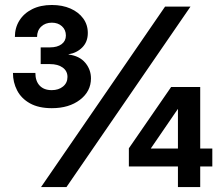

<svg xmlns="http://www.w3.org/2000/svg" viewBox="-20 -754 905 774"><path d="M189 -317.9Q135.7 -317.9 100.8 -337.4Q65.9 -356.9 49.1 -389.4Q32.2 -421.9 32.2 -460H122.6Q122.6 -427.2 139.9 -408.9Q157.2 -390.6 188.5 -390.6Q216.3 -390.6 234.1 -405.3Q252 -419.9 252 -443.8Q252 -467.8 232.7 -481.7Q213.4 -495.6 181.6 -495.6H144V-563H181.6Q210.9 -563 228.3 -575.9Q245.6 -588.9 245.6 -610.8Q245.6 -633.8 229.7 -648.2Q213.9 -662.6 189 -662.6Q162.6 -662.6 146 -646.7Q129.4 -630.9 129.4 -605H40Q40 -642.1 58.1 -671.1Q76.2 -700.2 109.6 -717Q143.1 -733.9 189 -733.9Q231.4 -733.9 264.2 -719.5Q296.9 -705.1 315.4 -679.7Q334 -654.3 334 -621.1Q334 -585.4 311.8 -563Q289.6 -540.5 256.3 -535.2V-534.2Q300.3 -528.8 323.5 -501.2Q346.7 -473.6 346.7 -438Q346.7 -385.7 302.5 -351.8Q258.3 -317.9 189 -317.9ZM145.5 0 645.5 -727.5H748L248 0ZM499.5 -83V-156.2L669.9 -403.3H730V-314.5H696.8L588.4 -156.2V-155.3H835.9V-83ZM697.3 0V-105V-137.7V-403.3H787.1V0Z"/></svg>

Font: Inter Cardless Display
Style: Bold
Weight: 700
Designer: Rasmus Andersson
Foundry: rsms
Version: Version 4.001;git-9221beed3